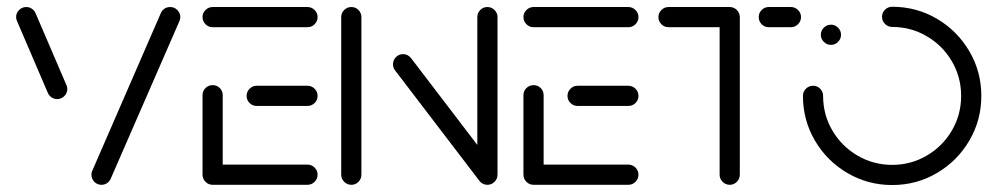

<svg xmlns="http://www.w3.org/2000/svg" viewBox="-20 -539 2913 560"><path d="M176.3 -279.6Q176.3 -267.4 167.6 -258.7Q158.9 -250 146.7 -250Q138.1 -250 130.9 -254.6Q123.7 -259.3 120 -267L30 -476.7Q27 -482.6 27 -489.3Q27 -501.1 35.7 -509.8Q44.4 -518.5 56.7 -518.5Q65.2 -518.5 72.4 -513.9Q79.6 -509.3 83.3 -501.5L173.3 -291.9Q176.3 -285.9 176.3 -279.6ZM275.9 0Q263.7 0 255.2 -8.7Q246.7 -17.4 246.7 -29.6Q246.7 -37 249.6 -41.9L449.6 -501.9Q453.3 -509.6 460.4 -514.1Q467.4 -518.5 476.3 -518.5Q488.5 -518.5 497.2 -509.8Q505.9 -501.1 505.9 -489.3Q505.9 -482.6 503 -476.7L302.6 -17Q298.9 -9.3 291.9 -4.6Q284.8 0 275.9 0Z M570.7 -28.5V-261.5Q570.7 -273.7 579.4 -282.2Q588.1 -290.7 600.4 -290.7Q612.6 -290.7 621.1 -282.2Q629.6 -273.7 629.6 -261.5V-28.5ZM906.3 -29.6Q906.3 -17.4 897.6 -8.7Q888.9 0 876.7 0H600.4Q588.1 0 579.4 -8.7Q570.7 -17.4 570.7 -29.6Q570.7 -41.5 579.4 -50.2Q588.1 -58.9 600.4 -58.9H876.7Q888.9 -58.9 897.6 -50.2Q906.3 -41.5 906.3 -29.6ZM699.3 -259.3Q699.3 -271.5 708 -280.2Q716.7 -288.9 728.5 -288.9H876.7Q888.9 -288.9 897.6 -280.2Q906.3 -271.5 906.3 -259.3Q906.3 -247 897.6 -238.5Q888.9 -230 876.7 -230H728.5Q716.7 -230 708 -238.5Q699.3 -247 699.3 -259.3ZM570.7 -489.3Q570.7 -501.1 579.4 -509.8Q588.1 -518.5 600.4 -518.5H876.7Q888.9 -518.5 897.6 -509.8Q906.3 -501.1 906.3 -489.3Q906.3 -477 897.6 -468.3Q888.9 -459.6 876.7 -459.6H600.4Q588.1 -459.6 579.4 -468.3Q570.7 -477 570.7 -489.3Z M1004.8 0Q992.6 0 983.9 -8.7Q975.2 -17.4 975.2 -29.6V-489.3Q975.2 -501.1 983.9 -509.8Q992.6 -518.5 1004.8 -518.5Q1017 -518.5 1025.6 -509.8Q1034.1 -501.1 1034.1 -489.3V-29.6Q1034.1 -17.4 1025.6 -8.7Q1017 0 1004.8 0ZM1126.3 -351.9Q1126.3 -363.7 1134.8 -372.4Q1143.3 -381.1 1155.6 -381.1Q1169.3 -381.1 1178.5 -370L1425.9 -45.9L1380 -9.3L1132.6 -333.3Q1126.3 -340.7 1126.3 -351.9ZM1401.5 0Q1389.3 0 1380.7 -8.7Q1372.2 -17.4 1372.2 -29.6V-489.3Q1372.2 -501.1 1380.7 -509.8Q1389.3 -518.5 1401.5 -518.5Q1413.7 -518.5 1422.4 -509.8Q1431.1 -501.1 1431.1 -489.3V-29.6Q1431.1 -17.4 1422.4 -8.7Q1413.7 0 1401.5 0Z M1506.7 -28.5V-261.5Q1506.7 -273.7 1515.4 -282.2Q1524.1 -290.7 1536.3 -290.7Q1548.5 -290.7 1557 -282.2Q1565.6 -273.7 1565.6 -261.5V-28.5ZM1842.2 -29.6Q1842.2 -17.4 1833.5 -8.7Q1824.8 0 1812.6 0H1536.3Q1524.1 0 1515.4 -8.7Q1506.7 -17.4 1506.7 -29.6Q1506.7 -41.5 1515.4 -50.2Q1524.1 -58.9 1536.3 -58.9H1812.6Q1824.8 -58.9 1833.5 -50.2Q1842.2 -41.5 1842.2 -29.6ZM1635.2 -259.3Q1635.2 -271.5 1643.9 -280.2Q1652.6 -288.9 1664.4 -288.9H1812.6Q1824.8 -288.9 1833.5 -280.2Q1842.2 -271.5 1842.2 -259.3Q1842.2 -247 1833.5 -238.5Q1824.8 -230 1812.6 -230H1664.4Q1652.6 -230 1643.9 -238.5Q1635.2 -247 1635.2 -259.3ZM1506.7 -489.3Q1506.7 -501.1 1515.4 -509.8Q1524.1 -518.5 1536.3 -518.5H1812.6Q1824.8 -518.5 1833.5 -509.8Q1842.2 -501.1 1842.2 -489.3Q1842.2 -477 1833.5 -468.3Q1824.8 -459.6 1812.6 -459.6H1536.3Q1524.1 -459.6 1515.4 -468.3Q1506.7 -477 1506.7 -489.3Z M2137.8 -490.4V-29.6Q2137.8 -17.4 2129.1 -8.7Q2120.4 0 2108.5 0Q2096.3 0 2087.6 -8.7Q2078.9 -17.4 2078.9 -29.6V-490.4ZM1900.4 -489.3Q1900.4 -501.1 1909.1 -509.8Q1917.8 -518.5 1930 -518.5H2108.5Q2120.4 -518.5 2129.1 -509.8Q2137.8 -501.1 2137.8 -489.3Q2137.8 -477 2129.1 -468.3Q2120.4 -459.6 2108.5 -459.6H1930Q1917.8 -459.6 1909.1 -468.3Q1900.4 -477 1900.4 -489.3ZM2193 -489.3Q2193 -501.1 2201.5 -509.8Q2210 -518.5 2222.2 -518.5H2286.7Q2298.9 -518.5 2307.6 -509.8Q2316.3 -501.1 2316.3 -489.3Q2316.3 -477 2307.6 -468.3Q2298.9 -459.6 2286.7 -459.6H2222.2Q2210 -459.6 2201.5 -468.3Q2193 -477 2193 -489.3Z M2374.1 -437.4Q2374.1 -449.6 2382.8 -458.3Q2391.5 -467 2403.7 -467Q2415.6 -467 2424.3 -458.3Q2433 -449.6 2433 -437.4Q2433 -425.6 2424.3 -416.9Q2415.6 -408.1 2403.7 -408.1Q2391.5 -408.1 2382.8 -416.9Q2374.1 -425.6 2374.1 -437.4ZM2552.6 -490Q2552.6 -502.2 2561.3 -510.7Q2570 -519.3 2582.2 -519.3Q2653 -519.3 2712.6 -484.3Q2772.2 -449.3 2807.2 -389.6Q2842.2 -330 2842.2 -259.3Q2842.2 -188.5 2807.2 -128.9Q2772.2 -69.3 2712.6 -34.3Q2653 0.7 2582.2 0.7Q2511.5 0.7 2451.7 -34.3Q2391.9 -69.3 2356.9 -128.9Q2321.9 -188.5 2321.9 -259.3Q2321.9 -271.5 2330.6 -280.2Q2339.3 -288.9 2351.5 -288.9Q2363.7 -288.9 2372.2 -280.2Q2380.7 -271.5 2380.7 -259.3Q2380.7 -204.4 2407.8 -158.3Q2434.8 -112.2 2481.1 -85.2Q2527.4 -58.1 2582.2 -58.1Q2637 -58.1 2683.1 -85.2Q2729.3 -112.2 2756.3 -158.3Q2783.3 -204.4 2783.3 -259.3Q2783.3 -314.1 2756.3 -360.2Q2729.3 -406.3 2683.1 -433.3Q2637 -460.4 2582.2 -460.4Q2570 -460.4 2561.3 -469.1Q2552.6 -477.8 2552.6 -490Z"/></svg>

Font: 26F Galaxy Hebrew Medium
Style: Regular
Weight: 500
Designer: C₂₉H₂₅N₃O₅
Version: Version 1.000